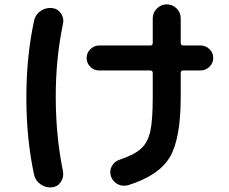

<svg xmlns="http://www.w3.org/2000/svg" viewBox="-20 -803 1040 871"><path d="M429.7 -483.4Q406.2 -483.4 389.6 -500Q373 -516.6 373 -540Q373 -563.5 390.1 -580.1Q407.2 -596.7 429.7 -596.7H662.1Q672.9 -596.7 672.9 -608.4V-719.7Q672.9 -746.1 691.9 -764.6Q710.9 -783.2 736.8 -783.2Q762.7 -783.2 781.2 -764.6Q799.8 -746.1 799.8 -719.7V-608.4Q799.8 -597.7 810.5 -596.7H889.6Q913.1 -596.7 930.2 -580.1Q947.3 -563.5 947.3 -540Q947.3 -516.6 930.2 -500Q913.1 -483.4 889.6 -483.4H810.5Q799.8 -483.4 799.8 -471.7V-363.3Q799.8 -173.8 750.5 -90.3Q701.2 -6.8 561.5 37.1Q536.1 43.9 514.2 32.7Q492.2 21.5 483.4 -2.9Q475.6 -26.4 486.8 -48.3Q498 -70.3 521.5 -78.1Q589.8 -100.6 620.6 -129.4Q651.4 -158.2 662.1 -208.5Q672.9 -258.8 672.9 -363.3V-471.7Q672.9 -482.4 662.1 -483.4ZM215.8 46.9Q187.5 49.8 164.1 33.2Q140.6 16.6 134.8 -9.8Q99.6 -171.9 99.6 -359.9Q99.6 -547.9 134.8 -710Q140.6 -737.3 164.6 -753.4Q188.5 -769.5 215.8 -766.6Q242.2 -763.7 256.8 -741.7Q271.5 -719.7 265.6 -694.3Q232.4 -536.1 232.9 -359.9Q233.4 -183.6 265.6 -26.4Q270.5 0 256.3 22Q242.2 43.9 215.8 46.9Z"/></svg>

Font: Rounded-X Mgen+ 1mn bold
Style: Bold
Weight: 700
Designer: [Source Han Sans]
Ryoko NISHIZUKA  (kana & ideographs); Paul D. Hunt (Latin, Greek & Cyrillic); Wenlong ZHANG  (bopomofo
Version: Version 1.059.20150602